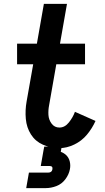

<svg xmlns="http://www.w3.org/2000/svg" viewBox="-20 -755 540 989"><path d="M115 214 129 134H229Q247 134 250 117Q253 100 235 100H190L204 20L208 0H298L293 27Q309 33 321 44Q335 58 339.5 77.5Q344 97 340 117Q335 144 316.5 168.5Q298 193 270.5 203.5Q243 214 215 214ZM286 8Q241 8 201.5 -9.5Q162 -27 139.5 -62.5Q117 -98 113 -142.5Q109 -187 117 -232L151 -424H68V-530H170L206 -735H325L289 -530H418V-424H270L233 -213Q228 -188 229.5 -163Q231 -138 246 -118Q261 -98 286 -98Q314 -98 335 -124.5Q356 -151 366 -179L472 -132Q455 -94 428 -61.5Q401 -29 362.5 -10.5Q324 8 286 8Z"/></svg>

Font: Iosevka SS08
Style: Bold Italic
Weight: 700
Italic angle: -10°
Monospace: yes
Designer: Belleve Invis
Foundry: Belleve Invis
Version: 2.1.0; ttfautohint (v1.8.2)